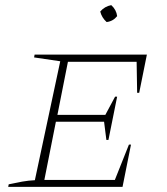

<svg xmlns="http://www.w3.org/2000/svg" viewBox="-20 -729 653 749"><path d="M12 0 14 -10Q41 -16 66.5 -20.5Q92 -25 116 -26L215 -490L113 -505L115 -516H553L523 -367H515L513 -488H245L204 -281H391L429 -352H437L403 -183H395L386 -254H198L153 -27H428L483 -165H491L458 0ZM414 -709Q434 -691 437 -666Q421 -646 396 -643Q377 -660 371 -684Q388 -704 414 -709Z"/></svg>

Font: Piazzolla SC Thin
Style: Italic
Weight: 100
Italic angle: -11.3°
Designer: Juan Pablo del Peral
Foundry: Huerta Tipografica
Version: Version 1.330